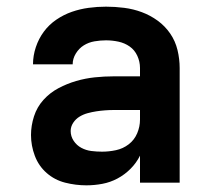

<svg xmlns="http://www.w3.org/2000/svg" viewBox="-20 -548 640 576"><path d="M239 8Q207 8 175.5 0Q144 -8 120 -29Q96 -50 84.5 -80.5Q73 -111 73 -143Q73 -171 82 -199Q91 -227 110.5 -248.5Q130 -270 155.5 -283.5Q181 -297 208.5 -305Q236 -313 264.5 -316Q293 -319 322 -319H400V-344Q400 -363 392 -380.5Q384 -398 369 -408.5Q354 -419 335.5 -423Q317 -427 298 -427Q281 -427 263.5 -424Q246 -421 231.5 -412Q217 -403 207.5 -387.5Q198 -372 198 -355H79Q79 -381 87.5 -406.5Q96 -432 111.5 -453Q127 -474 149 -489Q171 -504 195.5 -512.5Q220 -521 246 -524.5Q272 -528 298 -528Q325 -528 352.5 -524.5Q380 -521 405.5 -511.5Q431 -502 453 -486Q475 -470 490.5 -447.5Q506 -425 512.5 -398Q519 -371 519 -344V0H400V-81Q389 -59 371.5 -41.5Q354 -24 332.5 -12.5Q311 -1 287 3.5Q263 8 239 8ZM286 -93Q307 -93 328 -97.5Q349 -102 366 -115Q383 -128 391.5 -148Q400 -168 400 -189V-218H322Q309 -218 295.5 -217Q282 -216 269 -214Q256 -212 243 -208.5Q230 -205 218.5 -198Q207 -191 199.5 -179.5Q192 -168 192 -155Q192 -139 201 -125.5Q210 -112 224 -104.5Q238 -97 254 -95Q270 -93 286 -93Z"/></svg>

Font: Iosevka Book
Style: Bold
Weight: 700
Designer: Belleve Invis
Foundry: Belleve Invis
Version: Version 28.0.7; ttfautohint (v1.8.3)